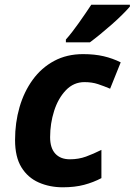

<svg xmlns="http://www.w3.org/2000/svg" viewBox="-20 -786 572 816"><path d="M247 10Q191 10 144.5 -10.5Q98 -31 71 -75Q44 -119 44 -191Q44 -265 63 -330.5Q82 -396 119 -447Q156 -498 210 -527Q264 -556 333 -556Q382 -556 420.5 -547Q459 -538 493 -521L448 -409Q422 -420 396.5 -428.5Q371 -437 339 -437Q293 -437 260 -402.5Q227 -368 210 -314.5Q193 -261 193 -203Q193 -157 215 -133Q237 -109 277 -109Q314 -109 345.5 -120.5Q377 -132 411 -149V-29Q377 -11 337.5 -0.5Q298 10 247 10ZM260 -606V-618Q285 -646 315 -688.5Q345 -731 368 -766H532V-758Q521 -745 500.5 -724.5Q480 -704 455 -682Q430 -660 405.5 -640Q381 -620 362 -606Z"/></svg>

Font: Noto IKEA Latin
Style: Bold Italic
Weight: 700
Italic angle: -12°
Designer: Monotype Design Team
Foundry: Monotype Imaging Inc.
Version: Version 1.0